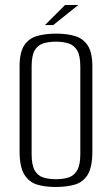

<svg xmlns="http://www.w3.org/2000/svg" viewBox="-20 -733 447 765"><path d="M202 12Q160 12 128 2.5Q96 -7 77 -37.5Q58 -68 58 -130V-468Q58 -525 77 -553Q96 -581 129 -590Q162 -599 204 -599Q246 -599 278.5 -589.5Q311 -580 329.5 -552Q348 -524 348 -468V-130Q348 -67 329.5 -37Q311 -7 278 2.5Q245 12 202 12ZM203 -19Q232 -19 253.5 -26Q275 -33 287.5 -54.5Q300 -76 300 -119V-467Q300 -511 287.5 -532Q275 -553 253 -560Q231 -567 203 -567Q174 -567 152 -560Q130 -553 118 -532Q106 -511 106 -467V-119Q106 -76 118 -54.5Q130 -33 152 -26Q174 -19 203 -19ZM159 -633 239 -713H292L192 -633Z"/></svg>

Font: Alumni Sans Thin Light
Style: Regular
Weight: 300
Version: Version 1.018